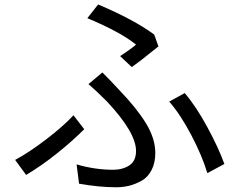

<svg xmlns="http://www.w3.org/2000/svg" viewBox="-20 -791 1040 836"><path d="M553.7 -499 502.9 -546.9Q545.9 -574.2 572.3 -596.7Q504.9 -651.4 360.4 -711.9L407.2 -771.5Q562.5 -706.1 651.4 -640.6L669.9 -588.9Q588.9 -523.4 553.7 -499ZM324.2 8.8 313.5 -75.2Q393.6 -51.8 472.7 -51.8Q513.7 -51.8 543 -70.8Q572.3 -89.8 572.3 -133.8Q572.3 -213.9 445.3 -349.6Q400.4 -394.5 365.2 -424.8L425.8 -475.6Q462.9 -438.5 498 -400.4Q575.2 -320.3 615.7 -253.9Q656.2 -187.5 656.2 -125Q656.2 -82 640.1 -50.8Q624 -19.5 597.2 -4.4Q570.3 10.7 543 17.6Q515.6 24.4 485.4 24.4Q412.1 24.4 324.2 8.8ZM957 -77.1 882.8 -37.1Q860.4 -112.3 813 -202.6Q765.6 -293 716.8 -348.6L784.2 -385.7Q833 -329.1 882.3 -238.3Q931.6 -147.5 957 -77.1ZM299.8 -289.1 346.7 -228.5Q299.8 -180.7 230.5 -125Q161.1 -69.3 93.8 -29.3L45.9 -94.7Q106.4 -127 181.6 -184.6Q256.8 -242.2 299.8 -289.1Z"/></svg>

Font: GenEi Gothic M Regular
Style: Regular
Weight: 400
Designer: o_tamon (Modified); [Source Han Sans]
Ryoko NISHIZUKA  (kana & ideographs); Paul D. Hunt (Latin, Greek & Cyrillic); Wenl
Version: Version 1.1a;Original Version 1.004